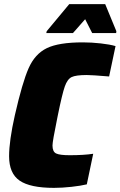

<svg xmlns="http://www.w3.org/2000/svg" viewBox="-20 -901 583 929"><path d="M24 -145Q24 -220 52 -344Q88 -502 118.5 -571Q149 -640 206.5 -668Q264 -696 381 -696Q423 -696 467.5 -691Q512 -686 539 -678L508 -531Q423 -538 400 -538Q347 -538 326.5 -528Q306 -518 293.5 -482.5Q281 -447 260 -344L256 -324Q234 -217 234 -197Q234 -167 251.5 -158.5Q269 -150 317 -150Q386 -150 431 -157L400 -9Q371 -2 326 3Q281 8 241 8Q126 8 75 -27Q24 -62 24 -145ZM204 -741 206 -750 315 -881H489L543 -750L542 -741H426L392 -808L333 -741Z"/></svg>

Font: Saira Semi Condensed Black
Style: Italic
Weight: 900
Width: 4
Italic angle: -12°
Designer: Hector Gatti with collaboration of the Omnibus-Type team
Foundry: Omnibus-Type
Version: Version 1.001; ttfautohint (v1.8)